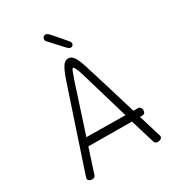

<svg xmlns="http://www.w3.org/2000/svg" viewBox="-212 -1039 1087 1181"><g transform="rotate(-30 331.0 -449.0)"><path d="M592 -13Q592 -2 583 4Q574 10 561 10Q542 10 537 -6L485 -178L176 -180L121 -10Q116 8 96 8Q84 8 75.5 2Q67 -4 67 -14Q67 -15 69 -23Q151 -267 205 -432L261 -600Q281 -659 298 -685Q315 -711 339 -711Q361 -711 377 -687.5Q393 -664 410 -610Q469 -421 526 -231H556Q567 -231 574 -223.5Q581 -216 581 -205Q581 -178 558 -178H542L589 -23Q592 -17 592 -13ZM470 -232 370 -571Q360 -606 351 -626Q342 -646 336 -646Q331 -646 323.5 -627.5Q316 -609 303 -570L194 -235ZM364 -773 285 -859Q276 -868 272.5 -873Q269 -878 269 -885Q269 -895 275.5 -901.5Q282 -908 291 -908Q304 -908 322 -887L395 -802Q407 -789 407 -779Q407 -771 401.5 -765.5Q396 -760 388 -760Q377 -760 364 -773Z"/></g></svg>

Font: Mali Light
Style: Regular
Weight: 300
Designer: Kitiyaporn Chalermlarp | Katatrad Aksorn Co.,Ltd.
Foundry: Cadson Demak Co.,Ltd.
Version: Version 1.000; ttfautohint (v1.6)